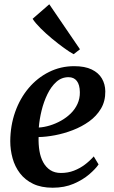

<svg xmlns="http://www.w3.org/2000/svg" viewBox="-20 -867 534 898"><path d="M441 -98Q427 -77 397.2 -51.5Q367.5 -26 324.5 -7.5Q281.5 11 226.5 11Q173 11 135 -7.2Q97 -25.5 73.2 -56.8Q49.5 -88 38.8 -127Q28 -166 28 -207Q28.5 -280 51 -343.5Q73.5 -407 114 -455Q154.5 -503 209 -530.2Q263.5 -557.5 327 -557.5Q377 -557.5 409 -542Q441 -526.5 456.5 -500Q472 -473.5 472.5 -440Q473 -393.5 452.2 -358.8Q431.5 -324 397 -299.2Q362.5 -274.5 321 -258.5Q279.5 -242.5 237.5 -234.5Q195.5 -226.5 160.5 -226Q159.5 -191.5 164.5 -161.2Q169.5 -131 182.2 -107.8Q195 -84.5 215.5 -71.2Q236 -58 265 -58Q298 -58 325.8 -68.8Q353.5 -79.5 376.8 -97Q400 -114.5 418.5 -135.5ZM300.5 -506Q268 -506 243.5 -484Q219 -462 201.8 -426.5Q184.5 -391 174.5 -350Q164.5 -309 161.5 -270.5Q186.5 -272 213.5 -280.2Q240.5 -288.5 265.5 -302.5Q290.5 -316.5 310.8 -336.2Q331 -356 342.5 -381.2Q354 -406.5 353.5 -436Q353 -471 339.2 -488.5Q325.5 -506 300.5 -506ZM324.5 -613.5Q306.5 -623 279.5 -642.5Q252.5 -662 223.2 -686.2Q194 -710.5 169.5 -735Q145 -759.5 132.5 -779L210.5 -847L354 -636.5Z"/></svg>

Font: Merriweather 48pt SemiBold
Style: Italic
Weight: 600
Italic angle: -7.8°
Designer: Eben Sorkin
Foundry: Eben Sorkin
Version: Version 2.101